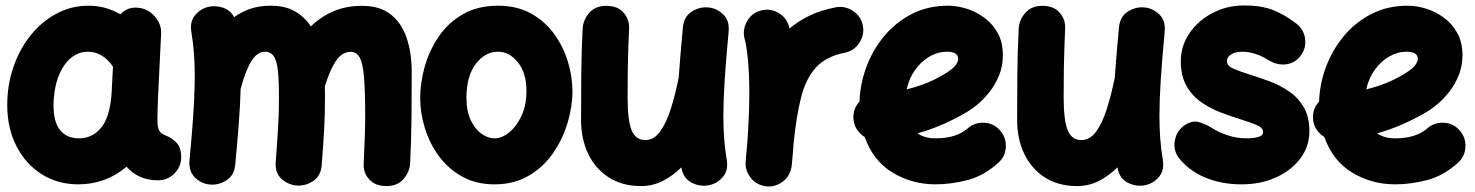

<svg xmlns="http://www.w3.org/2000/svg" viewBox="-20 -593 5356 697"><path d="M553.7 61.5Q482.4 61.5 439.5 12.2Q363.8 76.2 264.2 76.2Q189.9 76.2 131.6 39.6Q73.2 2.9 39.8 -62.3Q6.3 -127.4 6.3 -211.9Q6.3 -285.6 29.1 -350.8Q51.8 -416 92 -465.8Q132.3 -515.6 185.8 -543.9Q239.3 -572.3 301.3 -572.3Q363.8 -572.3 417 -541Q444.3 -570.3 485.4 -564.5Q520 -559.6 543.5 -531.5Q566.9 -503.4 564.9 -470.2L553.7 -241.7Q553.2 -228 552.5 -208.3Q551.8 -188.5 551.5 -170.7Q551.3 -152.8 551.8 -143.6Q552.7 -129.9 558.1 -118.9Q563.5 -107.9 581.5 -101.1Q601.6 -93.8 619.6 -76.2Q637.7 -58.6 637.7 -22Q637.7 12.2 613 36.9Q588.4 61.5 553.7 61.5ZM266.6 -90.8Q316.9 -90.8 348.9 -131.6Q380.9 -172.4 385.7 -263.7Q385.7 -264.2 385.7 -265.1L390.1 -351.1Q352.5 -405.3 299.3 -405.3Q262.2 -405.3 233.9 -379.4Q205.6 -353.5 189.9 -309.1Q174.3 -264.6 174.3 -209.5Q174.3 -150.4 198.2 -120.6Q222.2 -90.8 266.6 -90.8Z M668 -11.7Q681.2 -151.4 685.1 -237.3Q684.6 -245.6 685.5 -253.4Q687 -287.1 687 -315.9Q687 -361.8 684.1 -399.7Q681.2 -437.5 674.8 -476.1Q668.5 -514.2 688 -537.6Q707.5 -561 735.8 -567.9Q762.2 -574.2 789.1 -565.2Q815.9 -556.2 830.1 -530.8Q856.9 -550.3 889.6 -561.3Q922.4 -572.3 962.4 -572.3Q1015.1 -572.3 1050.5 -552Q1085.9 -531.7 1108.4 -497.1Q1145 -532.7 1190.9 -552.2Q1236.8 -571.8 1293.9 -571.8Q1359.4 -571.8 1398.9 -540.3Q1438.5 -508.8 1456.5 -454.6Q1474.6 -400.4 1474.6 -332.5Q1474.6 -252.9 1473.9 -167.5Q1473.1 -82 1468.8 0.5Q1466.8 31.7 1444.8 57.1Q1422.9 82.5 1382.8 82.5Q1341.8 82.5 1320.1 57.9Q1298.3 33.2 1300.3 1Q1302.7 -49.3 1304.2 -93.3Q1305.7 -137.2 1305.7 -174.8Q1305.7 -264.2 1301.3 -314.2Q1296.9 -364.3 1285.6 -384.5Q1274.4 -404.8 1252.9 -404.8Q1236.3 -404.8 1221.2 -394.8Q1206.1 -384.8 1190.9 -357.9Q1175.8 -331.1 1159.2 -279.8Q1159.7 -263.7 1159.7 -246.1Q1159.7 -212.4 1159.2 -185.5Q1158.7 -158.7 1157.2 -132.1Q1155.8 -105.5 1153.6 -72.5Q1151.4 -39.6 1147.9 5.9Q1145 45.4 1117.2 64Q1089.4 82.5 1057.6 80.6Q1026.4 78.1 1002.2 56.6Q978 35.2 981 -5.9Q985.4 -64 987.8 -101.8Q990.2 -139.6 991.5 -172.1Q992.7 -204.6 992.7 -246.1Q992.7 -338.4 981.9 -371.8Q971.2 -405.3 942.4 -405.3Q914.6 -405.3 893.8 -373.3Q873 -341.3 853.5 -270.5Q852.1 -215.8 847.2 -148.9Q842.3 -82 834 3.9Q830.6 43.9 801.5 62Q772.5 80.1 740.7 76.7Q710.4 73.7 687.5 51.3Q664.6 28.8 668 -11.7Z M1788.1 -572.3Q1857.4 -572.3 1908.2 -543.7Q1959 -515.1 1992.2 -469Q2025.4 -422.9 2041.7 -368.4Q2058.1 -314 2058.1 -262.7Q2058.1 -206.5 2040.5 -147.2Q2022.9 -87.9 1987.8 -37.1Q1952.6 13.7 1899.4 44.9Q1846.2 76.2 1774.9 76.2Q1709 76.2 1658.4 48.3Q1607.9 20.5 1574 -25.4Q1540 -71.3 1522.7 -126.7Q1505.4 -182.1 1505.4 -237.3Q1505.4 -293 1522 -351.6Q1538.6 -410.2 1572.8 -460.4Q1606.9 -510.7 1660.6 -541.5Q1714.4 -572.3 1788.1 -572.3ZM1788.1 -405.3Q1740.7 -405.3 1707 -360.8Q1673.3 -316.4 1673.3 -237.3Q1673.3 -189.9 1688.7 -157.2Q1704.1 -124.5 1727.5 -107.7Q1751 -90.8 1774.9 -90.8Q1801.8 -90.8 1828.6 -112.5Q1855.5 -134.3 1873.3 -172.9Q1891.1 -211.4 1891.1 -262.7Q1891.1 -328.1 1860.1 -366.7Q1829.1 -405.3 1788.1 -405.3Z M2625 -477.5Q2615.2 -373 2610.6 -300.5Q2606 -228 2606 -173.3Q2606 -127.4 2608.9 -89.6Q2611.8 -51.8 2618.2 -13.2Q2624.5 24.9 2605 48.3Q2585.4 71.8 2557.1 78.6Q2524.4 86.4 2492.2 70.8Q2460 55.2 2453.6 14.6Q2422.4 45.4 2385.7 64Q2349.1 82.5 2307.1 82.5Q2238.8 82.5 2189.9 51Q2141.1 19.5 2115.2 -34.7Q2089.4 -88.9 2089.4 -156.7Q2089.4 -236.3 2090.1 -321.8Q2090.8 -407.2 2095.2 -489.7Q2097.2 -521 2119.1 -546.4Q2141.1 -571.8 2181.2 -571.8Q2222.2 -571.8 2243.7 -547.1Q2265.1 -522.5 2263.7 -490.2Q2262.2 -457 2261 -423.1Q2259.8 -389.2 2259 -345.9Q2258.3 -302.7 2258.3 -240.7Q2258.3 -154.8 2273.2 -119.6Q2288.1 -84.5 2322.3 -84.5Q2354 -84.5 2376.7 -116Q2399.4 -147.5 2415.5 -199Q2431.6 -250.5 2443.8 -311V-312Q2446.8 -351.1 2450.4 -396Q2454.1 -440.9 2459 -493.2Q2462.9 -533.2 2491.7 -551.3Q2520.5 -569.3 2552.2 -565.9Q2582.5 -563 2605.7 -540.5Q2628.9 -518.1 2625 -477.5Z M2762.2 83.5Q2752.4 82.5 2743.2 79.1Q2743.2 79.1 2742.7 79.1Q2742.2 78.6 2741.2 78.6Q2708.5 65.9 2694.3 34.2Q2694.3 34.2 2693.8 34.2Q2693.8 33.7 2693.4 32.7Q2684.6 13.2 2687 -8.3Q2687.5 -11.2 2687.5 -14.6Q2689 -30.8 2690.4 -47.6Q2691.9 -64.5 2693.4 -81.1Q2696.3 -122.6 2698.2 -168.7Q2700.2 -214.8 2700.2 -259.8Q2700.2 -320.8 2695.3 -373.8Q2690.4 -426.8 2683.6 -450.2Q2674.3 -482.9 2690.9 -513.9Q2707.5 -544.9 2740.2 -554.2Q2772.9 -564 2803.7 -547.4Q2834.5 -530.8 2843.8 -498Q2845.2 -493.7 2846.2 -489.7Q2877.9 -516.6 2919.2 -536.4Q2960.4 -556.2 3013.7 -566.4Q3047.4 -572.8 3076.7 -553.2Q3106 -533.7 3112.3 -500Q3118.7 -466.3 3099.1 -437Q3079.6 -407.7 3045.9 -401.4Q2979 -388.2 2942.4 -348.4Q2905.8 -308.6 2888.2 -239.7Q2870.6 -170.9 2860.8 -71.3Q2857.9 -28.3 2854 8.3Q2853 18.1 2849.6 27.3Q2849.6 27.3 2849.6 27.8Q2849.1 28.3 2849.1 29.3Q2836.4 62 2804.7 76.2Q2804.7 76.2 2804.7 76.7Q2804.2 76.7 2803.2 77.1Q2783.7 85.9 2762.2 83.5Z M3604 -2Q3551.8 45.4 3491.9 60.8Q3432.1 76.2 3376.5 76.2Q3291 76.2 3220.5 33.7Q3149.9 -8.8 3119.1 -95.7Q3102.1 -106 3090.8 -123Q3079.6 -140.1 3078.1 -161.6Q3075.7 -197.8 3100.1 -224.1Q3102.1 -287.1 3124.8 -348.9Q3147.5 -410.6 3189.2 -461.2Q3231 -511.7 3289.6 -542Q3348.1 -572.3 3421.9 -572.3Q3454.1 -572.3 3488.8 -561.5Q3523.4 -550.8 3553.5 -528.6Q3583.5 -506.3 3602.1 -472.7Q3620.6 -439 3620.6 -393.1Q3620.6 -352.5 3606.7 -318.8Q3592.8 -285.2 3572 -259Q3551.3 -232.9 3530.5 -215.6Q3509.8 -198.2 3496.1 -189.9Q3451.2 -163.1 3405.3 -142.8Q3359.4 -122.6 3311 -108.9Q3336.4 -90.8 3376.5 -90.8Q3415.5 -90.8 3444.6 -100.3Q3473.6 -109.9 3491.7 -126Q3517.6 -148.9 3552.2 -147.5Q3586.9 -146 3609.9 -120.1Q3632.8 -94.7 3631.3 -59.8Q3629.9 -24.9 3604 -2ZM3417 -405.3Q3385.3 -405.3 3355.2 -388.2Q3325.2 -371.1 3302.7 -340.3Q3280.3 -309.6 3271.5 -268.6Q3346.7 -287.1 3403.8 -321.3Q3438.5 -341.8 3448.5 -355.7Q3458.5 -369.6 3458.5 -378.9Q3458.5 -405.3 3417 -405.3Z M4208 -477.5Q4198.2 -373 4193.6 -300.5Q4189 -228 4189 -173.3Q4189 -127.4 4191.9 -89.6Q4194.8 -51.8 4201.2 -13.2Q4207.5 24.9 4188 48.3Q4168.5 71.8 4140.1 78.6Q4107.4 86.4 4075.2 70.8Q4043 55.2 4036.6 14.6Q4005.4 45.4 3968.8 64Q3932.1 82.5 3890.1 82.5Q3821.8 82.5 3772.9 51Q3724.1 19.5 3698.2 -34.7Q3672.4 -88.9 3672.4 -156.7Q3672.4 -236.3 3673.1 -321.8Q3673.8 -407.2 3678.2 -489.7Q3680.2 -521 3702.1 -546.4Q3724.1 -571.8 3764.2 -571.8Q3805.2 -571.8 3826.7 -547.1Q3848.1 -522.5 3846.7 -490.2Q3845.2 -457 3844 -423.1Q3842.8 -389.2 3842 -345.9Q3841.3 -302.7 3841.3 -240.7Q3841.3 -154.8 3856.2 -119.6Q3871.1 -84.5 3905.3 -84.5Q3937 -84.5 3959.7 -116Q3982.4 -147.5 3998.5 -199Q4014.6 -250.5 4026.9 -311V-312Q4029.8 -351.1 4033.4 -396Q4037.1 -440.9 4042 -493.2Q4045.9 -533.2 4074.7 -551.3Q4103.5 -569.3 4135.3 -565.9Q4165.5 -563 4188.7 -540.5Q4211.9 -518.1 4208 -477.5Z M4701.2 -390.1Q4680.2 -363.3 4648.2 -359.4Q4616.2 -355.5 4584.5 -375Q4558.6 -391.1 4534.4 -398.2Q4510.3 -405.3 4490.2 -405.3Q4464.8 -405.3 4449.5 -395.8Q4434.1 -386.2 4434.1 -370.6Q4434.1 -353.5 4459 -343Q4483.9 -332.5 4520 -321.3Q4553.2 -311 4590.3 -297.1Q4627.4 -283.2 4659.9 -261Q4692.4 -238.8 4712.9 -203.9Q4733.4 -168.9 4733.4 -116.7Q4733.4 -62 4700.9 -18.3Q4668.5 25.4 4612.8 50.8Q4557.1 76.2 4487.3 76.2Q4412.6 76.2 4352.8 50.5Q4293 24.9 4257.3 -22.5Q4238.3 -50.8 4245.4 -85.2Q4252.4 -119.6 4280.8 -138.7Q4309.1 -157.2 4334.5 -149.2Q4359.9 -141.1 4377 -129.9Q4399.9 -114.7 4433.8 -102.8Q4467.8 -90.8 4507.3 -90.8Q4529.3 -90.8 4547.4 -95.7Q4565.4 -100.6 4565.4 -112.8Q4565.4 -129.4 4541.5 -139.4Q4517.6 -149.4 4482.4 -160.2Q4449.2 -170.4 4411.9 -184.6Q4374.5 -198.7 4341.3 -221.7Q4308.1 -244.6 4287.4 -280.8Q4266.6 -316.9 4266.6 -371.1Q4266.6 -426.3 4297.9 -472.2Q4329.1 -518.1 4381.6 -545.7Q4434.1 -573.2 4496.6 -573.2Q4558.1 -573.2 4600.6 -556.9Q4643.1 -540.5 4686 -507.3Q4713.4 -486.3 4717.8 -451.9Q4722.2 -417.5 4701.2 -390.1Z M5272.5 -2Q5220.2 45.4 5160.4 60.8Q5100.6 76.2 5044.9 76.2Q4959.5 76.2 4888.9 33.7Q4818.4 -8.8 4787.6 -95.7Q4770.5 -106 4759.3 -123Q4748 -140.1 4746.6 -161.6Q4744.1 -197.8 4768.6 -224.1Q4770.5 -287.1 4793.2 -348.9Q4815.9 -410.6 4857.7 -461.2Q4899.4 -511.7 4958 -542Q5016.6 -572.3 5090.3 -572.3Q5122.6 -572.3 5157.2 -561.5Q5191.9 -550.8 5221.9 -528.6Q5252 -506.3 5270.5 -472.7Q5289.1 -439 5289.1 -393.1Q5289.1 -352.5 5275.1 -318.8Q5261.2 -285.2 5240.5 -259Q5219.7 -232.9 5199 -215.6Q5178.2 -198.2 5164.6 -189.9Q5119.6 -163.1 5073.7 -142.8Q5027.8 -122.6 4979.5 -108.9Q5004.9 -90.8 5044.9 -90.8Q5084 -90.8 5113 -100.3Q5142.1 -109.9 5160.2 -126Q5186 -148.9 5220.7 -147.5Q5255.4 -146 5278.3 -120.1Q5301.3 -94.7 5299.8 -59.8Q5298.3 -24.9 5272.5 -2ZM5085.4 -405.3Q5053.7 -405.3 5023.7 -388.2Q4993.7 -371.1 4971.2 -340.3Q4948.7 -309.6 4939.9 -268.6Q5015.1 -287.1 5072.3 -321.3Q5106.9 -341.8 5116.9 -355.7Q5127 -369.6 5127 -378.9Q5127 -405.3 5085.4 -405.3Z"/></svg>

Font: Mikhak-FD Black
Style: Regular
Weight: 900
Designer: Amin Abedi
Version: Version 3.2